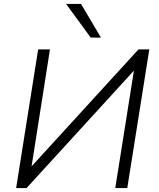

<svg xmlns="http://www.w3.org/2000/svg" viewBox="-20 -956 806 976"><path d="M62 0 174 -705H234L137 -88L121 -89L684 -705H739L627 0H566L664 -618L679 -617L115 0ZM441 -765 316 -936H392L493 -765Z"/></svg>

Font: Nunito Sans 10pt Light
Style: Italic
Weight: 300
Italic angle: -9°
Designer: Vernon Adams
Foundry: Vernon Adams
Version: Version 3.101;gftools[0.9.27]